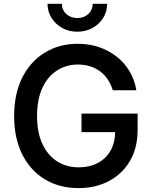

<svg xmlns="http://www.w3.org/2000/svg" viewBox="-20 -964 788 994"><path d="M386.7 9.8Q287.1 9.8 212.2 -35.6Q137.2 -81.1 95.2 -164.6Q53.2 -248 53.2 -362.8Q53.2 -480 95.9 -563.7Q138.7 -647.5 213.1 -692.4Q287.6 -737.3 381.8 -737.3Q441.4 -737.3 492.7 -720Q543.9 -702.6 584.5 -670.4Q625 -638.2 651.1 -594Q677.2 -549.8 686 -496.6H564Q554.7 -527.3 538.3 -552Q522 -576.7 499 -594Q476.1 -611.3 447 -620.6Q418 -629.9 383.3 -629.9Q323.2 -629.9 275.1 -599.1Q227.1 -568.4 199.5 -509Q171.9 -449.7 171.9 -363.8Q171.9 -278.3 199.5 -219Q227.1 -159.7 275.6 -128.7Q324.2 -97.7 387.2 -97.7Q444.3 -97.7 487.1 -120.6Q529.8 -143.6 553 -185.5Q576.2 -227.5 576.2 -284.7L606 -279.8H401.9V-376H692.4V-291Q692.4 -198.2 652.8 -130.9Q613.3 -63.5 544.4 -26.9Q475.6 9.8 386.7 9.8ZM380.4 -799.8Q336.9 -799.8 302.2 -819.1Q267.6 -838.4 246.8 -871.3Q226.1 -904.3 226.1 -944.3H300.3Q300.3 -912.6 323 -891.6Q345.7 -870.6 380.4 -870.6Q414.6 -870.6 437.3 -891.6Q460 -912.6 460 -944.3H534.7Q534.7 -904.3 514.2 -871.3Q493.7 -838.4 458.7 -819.1Q423.8 -799.8 380.4 -799.8Z"/></svg>

Font: Inter
Style: 540
Weight: 540
Designer: Rasmus Andersson
Foundry: rsms
Version: Version 4.001;git-66647c0bb